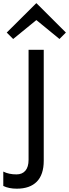

<svg xmlns="http://www.w3.org/2000/svg" viewBox="-84 -933 421 1168"><path d="M182.1 -629.9V44.9Q182.1 128.9 140.1 171.9Q98.1 214.8 18.1 214.8Q-30.3 214.8 -64 198.2V110.8Q-30.3 127.9 16.1 127.9Q51.3 127.9 70.6 105.2Q89.8 82.5 89.8 39.1V-629.9ZM138.2 -913.1 316.9 -734.9 277.8 -695.8 138.2 -810.1H136.2L-3.9 -695.8L-43 -734.9L136.2 -913.1Z"/></svg>

Font: Sinkin Sans 400 Regular
Style: Regular
Weight: 400
Designer: Keith Bates
Foundry: K-Type
Version: Sinkin Sans (version 1.0)  by Keith Bates   •   © 2014   www